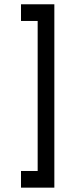

<svg xmlns="http://www.w3.org/2000/svg" viewBox="-20 -789 271 886"><path d="M153.8 -615.4H230.8V-538.5H153.8ZM153.8 -538.5H230.8V-461.5H153.8ZM153.8 -461.5H230.8V-384.6H153.8ZM153.8 -384.6H230.8V-307.7H153.8ZM153.8 -307.7H230.8V-230.8H153.8ZM153.8 -230.8H230.8V-153.8H153.8ZM153.8 -153.8H230.8V-76.9H153.8ZM153.8 -76.9H230.8V0H153.8ZM76.9 0H153.8V76.9H76.9ZM153.8 -692.3H230.8V-615.4H153.8ZM153.8 0H230.8V76.9H153.8ZM76.9 -769.2H153.8V-692.3H76.9ZM153.8 -769.2H230.8V-692.3H153.8Z"/></svg>

Font: Jacquarda Bastarda 9
Style: Regular
Weight: 400
Designer: Sarah Cadigan-Fried
Version: Version 1.000; ttfautohint (v1.8.4.7-5d5b)